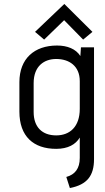

<svg xmlns="http://www.w3.org/2000/svg" viewBox="-20 -740 530 970"><path d="M447 -579 305 -720 157 -579 203 -540 304 -638 400 -540ZM333 210C421 193 455 147 455 64V-501H389L386 -457C363 -493 320 -510 268 -510C154 -510 78 -444 78 -325V-176C78 -51 149 12 264 12C323 12 362 -10 383 -45V58C383 111 359 142 315 154ZM383 -190C383 -100 333 -56 264 -56C193 -56 150 -98 150 -174V-320C150 -407 204 -442 264 -442C329 -442 383 -407 383 -330Z"/></svg>

Font: Advent Pro
Style: Medium
Weight: 500
Designer: Andreas Kalpakidis
Foundry: Andreas Kalpakidis
Version: Version 2.002 2008